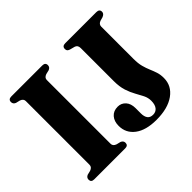

<svg xmlns="http://www.w3.org/2000/svg" viewBox="-159 -917 1146 1146"><g transform="rotate(-45 414.5 -344.0)"><path d="M274 -81Q274 -61.5 297 -53.5L323.5 -47Q341.5 -39.5 341.5 -22.5Q341.5 0 316 0H55Q29.5 0 29.5 -22.5Q29.5 -39.5 47 -47L73.5 -53.5Q96.5 -61.5 96.5 -81V-619.5Q96.5 -638.5 74 -646.5L47 -653Q29.5 -660.5 29.5 -677.5Q29.5 -700 55 -700H316Q341.5 -700 341.5 -677.5Q341.5 -660.5 323.5 -653L296.5 -646.5Q274 -638.5 274 -619.5ZM777 -134Q777 -68 721.2 -28Q665.5 12 569 12Q481 12 432.2 -24.8Q383.5 -61.5 383.5 -122.5Q383.5 -161 404 -184.5Q424.5 -208 460.5 -208Q490.5 -208 510.2 -186.2Q530 -164.5 530 -125.5V-81.5Q530 -54.5 541 -39.2Q552 -24 576.5 -24Q600 -24 613.8 -41.2Q627.5 -58.5 627.5 -91Q627.5 -116.5 616 -139.8Q604.5 -163 589.5 -189.2Q574.5 -215.5 563.2 -250Q552 -284.5 552 -332.5V-611Q552 -636 532 -642L500 -650.5Q490 -654 485.5 -659Q481 -664 481 -674Q481 -697 507 -697H769Q795.5 -697 795.5 -674.5Q795.5 -658 774.5 -649.5L751 -643Q729 -635 729 -615V-342.5Q729 -304.5 736.2 -277.5Q743.5 -250.5 753 -228.5Q762.5 -206.5 769.8 -184.2Q777 -162 777 -134Z"/></g></svg>

Font: Fraunces 144pt S050
Style: Bold
Weight: 700
Version: Version 1.000; ttfautohint (v1.8.3)